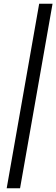

<svg xmlns="http://www.w3.org/2000/svg" viewBox="-20 -867 303 1034"><path d="M191 -847H263L88 147H16Z"/></svg>

Font: Bai Jamjuree
Style: Italic
Weight: 400
Italic angle: -10°
Version: Version 1.000; ttfautohint (v1.6)